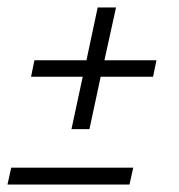

<svg xmlns="http://www.w3.org/2000/svg" viewBox="-21 -549 478 513"><path d="M170 -204 200 -344H62L71 -388H210L240 -529H289L258 -388H397L388 -344H248L218 -204ZM-1 -56 9 -101H335L325 -56Z"/></svg>

Font: Saira Ultra Condensed Light
Style: Italic
Weight: 300
Width: 1
Italic angle: -12°
Designer: Hector Gatti with collaboration of the Omnibus-Type team
Foundry: Omnibus-Type
Version: Version 1.001; ttfautohint (v1.8)